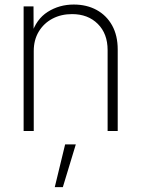

<svg xmlns="http://www.w3.org/2000/svg" viewBox="-20 -563 607 825"><path d="M125 -343.8V0H81.5V-535.6H124L124.5 -414.6H115.2Q135.3 -480.5 185.1 -512Q234.9 -543.5 296.9 -543.5Q352.5 -543.5 395 -520.3Q437.5 -497.1 461.7 -453.9Q485.8 -410.6 485.8 -350.1V0H442.4V-347.7Q442.4 -418.5 400.1 -460.4Q357.9 -502.4 289.6 -502.4Q242.7 -502.4 205.6 -482.9Q168.5 -463.4 146.7 -427.5Q125 -391.6 125 -343.8ZM215.3 241.2 259.8 57.6H305.7L250 241.2Z"/></svg>

Font: Inter 20pt ExtraLight
Style: Regular
Weight: 250
Version: Version 4.001;git-66647c0bb